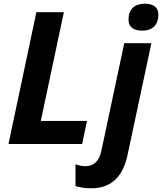

<svg xmlns="http://www.w3.org/2000/svg" viewBox="-20 -780 878 1040"><path d="M750 -614C810 -614 838 -649 838 -701C838 -745 804 -760 765 -760C709 -760 676 -730 676 -674C676 -630 708 -614 750 -614ZM26 0H425L451 -125H201L326 -714H177ZM474 240C597 240 650 159 671 59L800 -546H653L529 37C517 95 485 120 445 120C426 120 410 117 389 110V228C409 235 443 240 474 240Z"/></svg>

Font: Noto Sans
Style: Bold Italic
Weight: 700
Italic angle: -12°
Designer: Monotype Design Team
Foundry: Monotype Imaging Inc.
Version: Version 2.013